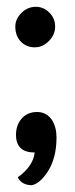

<svg xmlns="http://www.w3.org/2000/svg" viewBox="-20 -447 221 564"><path d="M124 -327Q106 -308 82 -308Q58 -308 42 -324Q25 -341 25 -369Q25 -391 43 -409Q61 -427 85 -427Q108 -427 125 -410Q142 -393 142 -369Q142 -345 124 -327ZM133 -94Q117 -118 89 -118Q60 -118 43 -98Q27 -79 27 -51Q27 1 82 1Q77 42 32 74Q44 97 74 97Q96 92 117 62Q146 21 146 -43Q146 -73 133 -94Z"/></svg>

Font: Bubblegum Sans
Style: Regular
Weight: 400
Designer: Angel Koziupa and Alejandro Paul
Foundry: Angel Koziupa and Alejandro Paul
Version: Version 1.001